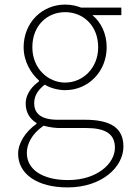

<svg xmlns="http://www.w3.org/2000/svg" viewBox="-20 -560 570 837"><path d="M275 257C423 257 518 169 518 79C518 -1 465 -38 349 -38H232C151 -38 129 -71 129 -111C129 -147 151 -172 175 -191C199 -176 234 -167 264 -167C366 -167 445 -249 445 -354C445 -414 420 -463 383 -494H509V-527H333C318 -533 294 -540 264 -540C163 -540 83 -461 83 -354C83 -290 117 -238 150 -209V-205C127 -189 92 -156 92 -108C92 -68 112 -40 139 -24V-20C90 15 59 64 59 110C59 198 141 257 275 257ZM264 -200C188 -200 121 -263 121 -354C121 -449 186 -507 264 -507C343 -507 408 -448 408 -354C408 -263 341 -200 264 -200ZM277 225C162 225 97 177 97 107C97 68 118 24 170 -12C199 -4 227 -2 234 -2H354C437 -2 481 22 481 84C481 153 403 225 277 225Z"/></svg>

Font: Kinto Sans Thin
Style: Regular
Weight: 100
Designer: Authors: Ryoko NISHIZUKA  (kana & ideographs); Paul D. Hunt (Latin, Greek & Cyrillic); Wenlong ZHANG  (bopomofo); Sandol
Foundry: Adobe Systems Incorporated, ookami Inc.
Version: Version 0.001